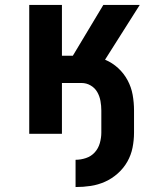

<svg xmlns="http://www.w3.org/2000/svg" viewBox="-20 -540 640 775"><path d="M285 215V105Q306 105 327 98Q348 91 362.5 75Q377 59 383 37.5Q389 16 389 -5V-94Q389 -113 385.5 -132.5Q382 -152 372.5 -168.5Q363 -185 346 -195Q329 -205 309 -205H230V0H98V-520H230V-315H274L397 -520H544L404 -299Q433 -287 456.5 -265.5Q480 -244 495 -216Q510 -188 515.5 -157Q521 -126 521 -94V-5Q521 26 515 56Q509 86 494 112.5Q479 139 455.5 160Q432 181 404 193.5Q376 206 346 210.5Q316 215 285 215Z"/></svg>

Font: Iosevka SS04 XBd Ex
Style: Regular
Weight: 800
Width: 7
Monospace: yes
Designer: Belleve Invis
Foundry: Belleve Invis
Version: Version 19.0.0; ttfautohint (v1.8.4)